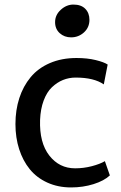

<svg xmlns="http://www.w3.org/2000/svg" viewBox="-20 -821 533 849"><path d="M48.3 -272.5Q48.3 -334.5 65.4 -387.2Q82.5 -439.9 115.5 -479.7Q148.4 -519.5 200.4 -542Q252.4 -564.5 318.4 -564.5Q366.2 -564.5 403.1 -555.4Q439.9 -546.4 456.1 -535.6L439 -447.8Q395.5 -478 314.5 -478Q285.2 -478 258.5 -467.3Q231.9 -456.5 209.5 -435.1Q187 -413.6 173.1 -376.5Q159.2 -339.4 157.2 -291Q153.8 -189.9 198 -133.3Q242.2 -76.7 312 -76.7Q350.1 -76.7 386.2 -86.2Q422.4 -95.7 443.8 -108.4L465.8 -45.4Q440.4 -21.5 393.6 -6.8Q346.7 7.8 294.4 7.8Q236.3 7.8 189.2 -13.7Q142.1 -35.2 111.6 -72.8Q81.1 -110.4 64.7 -161.4Q48.3 -212.4 48.3 -272.5ZM294.4 -655.8Q264.6 -655.8 244.1 -674.3Q223.6 -692.9 223.6 -723.1Q223.6 -754.9 248.8 -777.8Q273.9 -800.8 304.7 -800.8Q338.9 -800.8 357.2 -782Q375.5 -763.2 375.5 -733.4Q375.5 -699.7 351.3 -677.7Q327.1 -655.8 294.4 -655.8Z"/></svg>

Font: HaufeMerriweatherSans
Style: Regular
Weight: 400
Designer: Eben Sorkin ( eben@eyebytes.com )
Foundry: Eben Sorkin
Version: Version 1.56